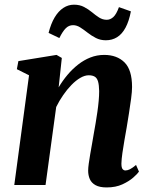

<svg xmlns="http://www.w3.org/2000/svg" viewBox="-20 -790 644 820"><path d="M230.5 -417Q247 -445 268 -470Q289 -495 313.5 -514.2Q338 -533.5 366 -544.5Q394 -555.5 425 -555.5Q479.5 -555.5 511.8 -523.5Q544 -491.5 544 -418.5Q544 -399.5 540 -369.2Q536 -339 530.8 -306.2Q525.5 -273.5 521 -245.5Q516.5 -220 511.5 -191.5Q506.5 -163 502.8 -136.8Q499 -110.5 498.5 -91.5Q498.5 -74 503.5 -68Q508.5 -62 515.5 -62Q524.5 -62 535 -67.2Q545.5 -72.5 561 -85.5L573.5 -57Q567.5 -48 549.5 -32Q531.5 -16 503 -2.8Q474.5 10.5 435.5 10.5Q405.5 10.5 388 0.8Q370.5 -9 363.5 -25.2Q356.5 -41.5 356.5 -61Q356.5 -73 359 -91Q361.5 -109 365.2 -130.8Q369 -152.5 373 -175.2Q377 -198 380.5 -219Q384.5 -240.5 388.5 -264.5Q392.5 -288.5 396 -312.8Q399.5 -337 401.5 -359.5Q403.5 -382 403.5 -401Q403 -427 398.8 -441.8Q394.5 -456.5 384.8 -462.5Q375 -468.5 359 -468.5Q342 -468.5 323 -457.5Q304 -446.5 285.2 -427.2Q266.5 -408 249.8 -383.8Q233 -359.5 220 -333L174.5 0H41L104 -468.5L52 -494.5L58.5 -529L221.5 -555.5L244 -542.5ZM187.5 -649.5Q197.5 -689 213.5 -715.8Q229.5 -742.5 250.5 -756.2Q271.5 -770 296 -770Q320.5 -770 339 -760.2Q357.5 -750.5 372.8 -737.8Q388 -725 403.2 -715.2Q418.5 -705.5 436 -705.5Q451 -705.5 464 -717.2Q477 -729 488 -759.5L539 -741.5Q531 -699.5 516.2 -672Q501.5 -644.5 480.2 -631.2Q459 -618 432 -618Q408.5 -618 389.5 -627.8Q370.5 -637.5 354 -650.5Q337.5 -663.5 322.5 -673Q307.5 -682.5 292 -682.5Q274 -682.5 260.8 -669.2Q247.5 -656 233.5 -627.5Z"/></svg>

Font: Merriweather 48pt
Style: Bold Italic
Weight: 700
Italic angle: -7.8°
Version: Version 2.101